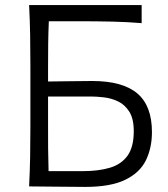

<svg xmlns="http://www.w3.org/2000/svg" viewBox="-20 -733 662 755"><path d="M314.5 2Q248.5 2 195.2 1Q142 0 94.5 0Q97.5 -60 98.5 -115.2Q99.5 -170.5 99.5 -236.5V-475Q99.5 -541 98.5 -597Q97.5 -653 94.5 -713H537V-642Q483.5 -646.5 423.2 -648Q363 -649.5 281 -649.5H172Q170 -605 169.5 -560.5Q169 -516 169 -465V-412.5Q200 -412.5 244 -413.5Q288 -414.5 342.5 -414.5Q462 -414.5 519.8 -365.8Q577.5 -317 577.5 -213.5Q577.5 -151.5 553.8 -102.8Q530 -54 472.5 -26Q415 2 314.5 2ZM171 -60H305Q367.5 -60 412.5 -73.5Q457.5 -87 481.8 -121.2Q506 -155.5 506 -217Q506 -266.5 488.2 -294.2Q470.5 -322 443.8 -334.5Q417 -347 388.2 -350.2Q359.5 -353.5 338 -353.5H169V-248Q169 -196 169.2 -151Q169.5 -106 171 -60Z"/></svg>

Font: Commissioner Flair Light
Style: Regular
Weight: 300
Designer: Kostas Bartsokas
Foundry: Kostas Bartsokas
Version: Version 1.000; ttfautohint (v1.8.3)